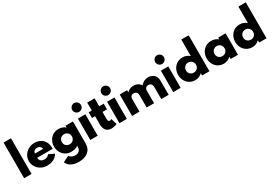

<svg xmlns="http://www.w3.org/2000/svg" viewBox="142 -3425 8598 5970"><g transform="rotate(-30 4441.0 -439.5)"><path d="M90 0H356V-1280H90Z M1315 -348C1317 -357 1316 -373 1316 -384C1316 -655 1138 -793 904 -793C671 -793 480 -610 480 -385C480 -161 671 22 904 22C1075 22 1216 -33 1303 -179L1111 -275C1046 -206 1009 -190 923 -190C855 -190 757 -230 757 -348ZM764 -496C769 -566 819 -620 911 -620C989 -620 1045 -577 1057 -496Z M1407 188C1488 376 1672 412 1833 412C2096 412 2287 278 2287 20V-770H2021V-709H2016C1953 -763 1870 -793 1768 -793C1543 -793 1385 -610 1385 -385C1385 -160 1543 22 1768 22C1873 22 1964 7 2021 -56V1C2021 138 1907 181 1833 181C1717 181 1653 128 1624 82ZM1667 -385C1667 -491 1747 -566 1848 -566C1947 -566 2027 -491 2027 -385C2027 -280 1952 -205 1848 -205C1740 -205 1667 -280 1667 -385Z M2602 -1246C2515 -1246 2445 -1175 2445 -1088C2445 -1001 2515 -931 2602 -931C2689 -931 2760 -1001 2760 -1088C2760 -1175 2689 -1246 2602 -1246ZM2466 -770H2732V-1H2466Z M2964 -770H2853V-567H2964V-272C2964 -136 3015 22 3227 22C3337 22 3422 -26 3422 -26L3356 -241C3356 -241 3324 -217 3290 -217C3248 -217 3230 -251 3230 -323V-567H3392V-770H3230V-1056H2964Z M3648 -1246C3561 -1246 3491 -1175 3491 -1088C3491 -1001 3561 -931 3648 -931C3735 -931 3806 -1001 3806 -1088C3806 -1175 3735 -1246 3648 -1246ZM3512 -770H3778V-1H3512Z M3965 0H4231V-455C4231 -517 4266 -585 4354 -585C4448 -585 4489 -517 4489 -440V0H4755V-460C4758 -519 4794 -580 4878 -580C4972 -580 5013 -513 5013 -436V0H5279V-508C5279 -723 5120 -793 4979 -793C4895 -793 4804 -751 4723 -658C4669 -757 4557 -793 4455 -793C4371 -793 4294 -752 4234 -696H4231V-770H3965Z M5580 -1246C5493 -1246 5423 -1175 5423 -1088C5423 -1001 5493 -931 5580 -931C5667 -931 5738 -1001 5738 -1088C5738 -1175 5667 -1246 5580 -1246ZM5444 -770H5710V-1H5444Z M5841 -385C5841 -160 5999 22 6224 22C6329 22 6419 -21 6476 -80H6479V0H6743V-1291H6477V-697C6414 -759 6328 -793 6224 -793C5999 -793 5841 -610 5841 -385ZM6123 -385C6123 -491 6203 -566 6304 -566C6403 -566 6483 -491 6483 -385C6483 -280 6408 -205 6304 -205C6196 -205 6123 -280 6123 -385Z M6866 -385C6866 -160 7024 22 7249 22C7354 22 7444 -21 7501 -80H7504V0H7768V-770H7502V-704C7439 -761 7353 -793 7249 -793C7024 -793 6866 -610 6866 -385ZM7148 -385C7148 -491 7228 -566 7329 -566C7428 -566 7508 -491 7508 -385C7508 -280 7433 -205 7329 -205C7221 -205 7148 -280 7148 -385Z M7891 -385C7891 -160 8049 22 8274 22C8379 22 8469 -21 8526 -80H8529V0H8793V-1291H8527V-697C8464 -759 8378 -793 8274 -793C8049 -793 7891 -610 7891 -385ZM8173 -385C8173 -491 8253 -566 8354 -566C8453 -566 8533 -491 8533 -385C8533 -280 8458 -205 8354 -205C8246 -205 8173 -280 8173 -385Z"/></g></svg>

Font: Poland Can Into
Style: BigWritings
Weight: 700
Foundry: Cannot Into Space Fonts
Version: Version 0.92